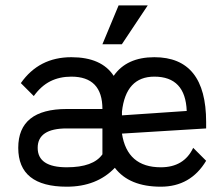

<svg xmlns="http://www.w3.org/2000/svg" viewBox="-20 -704 846 724"><path d="M249 -488.3Q362.8 -488.3 408.7 -418Q457.5 -488.3 562 -488.3Q757.3 -488.3 757.3 -244.1V-219.7L439.9 -200.2Q459.5 -73.2 586.4 -73.2Q673.8 -73.2 708.5 -146.5L757.3 -97.7Q698.7 0 586.4 0Q467.3 0 413.1 -71.3Q344.7 0 231.9 0Q48.8 0 48.8 -146.5Q48.8 -293 231.9 -293H366.2Q366.2 -415 249 -415Q204.6 -415 169.7 -397.5Q134.8 -379.9 107.4 -341.8L58.6 -390.6Q127 -488.3 249 -488.3ZM231.9 -219.7Q122.1 -219.7 122.1 -146.5Q122.1 -73.2 231.9 -73.2Q332 -73.2 366.2 -122.1V-219.7ZM684.1 -285.6Q679.2 -415 562 -415Q454.6 -415 439.9 -283.2V-269ZM366.2 -537.1 427.2 -683.6H537.1L439.5 -537.1Z"/></svg>

Font: Sanitrixie
Style: Regular
Weight: 400
Designer: Jayvee D. Enaguas (Grand Chaos)
Version: Version 1.1 - 6/9/2013